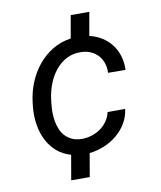

<svg xmlns="http://www.w3.org/2000/svg" viewBox="-85 -712 757 900"><g transform="rotate(-10 293.5 -262.5)"><path d="M262.2 -63Q286.1 -62.5 309.6 -69.6Q333 -76.7 352.3 -90.1Q371.6 -103.5 385.3 -122.8Q398.9 -142.1 404.3 -166L487.8 -166.5Q483.4 -129.9 465.1 -99.1Q446.8 -68.4 419.2 -45.7Q391.6 -22.9 357.4 -9Q323.2 4.9 288.1 8.8L269 119.6H180.7L201.2 1.5Q161.6 -9.8 133.5 -34.7Q105.5 -59.6 88.6 -93.8Q71.8 -127.9 65.7 -168.7Q59.6 -209.5 64 -252.4L66.4 -273.4Q72.3 -321.8 90.6 -366Q108.9 -410.2 137.9 -445.6Q167 -481 206.3 -504.9Q245.6 -528.8 293.9 -535.6L313 -643.6H401.4L381.8 -532.2Q414.1 -524.9 440.4 -508.3Q466.8 -491.7 485.4 -467.5Q503.9 -443.4 513.4 -412.6Q522.9 -381.8 521.5 -346.2L438.5 -346.7Q439.5 -371.1 432.6 -392.1Q425.8 -413.1 411.9 -429Q397.9 -444.8 377.9 -454.1Q357.9 -463.4 332.5 -464.4Q292 -465.8 261 -449.5Q230 -433.1 208 -405.8Q186 -378.4 172.6 -343.8Q159.2 -309.1 154.3 -273.4L151.9 -252.9Q149.4 -231.9 149.4 -210Q149.4 -188 153.1 -167.2Q156.7 -146.5 164.6 -127.7Q172.4 -108.9 185.5 -95Q198.7 -81.1 217.5 -72.3Q236.3 -63.5 262.2 -63Z"/></g></svg>

Font: TypoPRO Roboto Mono
Style: Italic
Weight: 400
Designer: Google
Version: Version 2.000986; 2015; ttfautohint (v1.3)